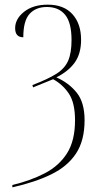

<svg xmlns="http://www.w3.org/2000/svg" viewBox="-20 -564 423 824"><path d="M33 230Q112 211 172.5 179.5Q233 148 267.5 94Q302 40 302 -48Q302 -122 276 -161.5Q250 -201 208 -224L122 -189L119 -199Q185 -224 221.5 -247Q258 -270 272.5 -303.5Q287 -337 287 -392Q287 -467 259.5 -500.5Q232 -534 181 -534Q134 -534 107 -504.5Q80 -475 80 -404Q45 -404 45 -443Q45 -483 83.5 -513.5Q122 -544 185 -544Q254 -544 291 -503Q328 -462 328 -393Q328 -334 301 -296Q274 -258 222 -232Q276 -208 309.5 -166Q343 -124 343 -48Q343 39 306.5 94.5Q270 150 200.5 184Q131 218 33 240Z"/></svg>

Font: Noto Serif Display Condensed ExtraLight
Style: Regular
Weight: 200
Width: 3
Designer: Monotype Design Team
Foundry: Monotype Imaging Inc.
Version: Version 2.009